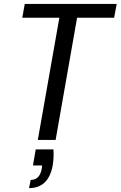

<svg xmlns="http://www.w3.org/2000/svg" viewBox="-20 -717 618 984"><path d="M163.1 48.8H253.9Q256.8 89.8 250 131.8Q228 247.1 128.9 247.1L137.2 205.1Q183.1 205.1 193.8 148.9L195.8 130.9H148.9ZM94.2 -626 106.9 -696.8H578.1L564.9 -626H375L265.1 0H173.8L284.2 -626Z"/></svg>

Font: SVN-Poppins
Style: Italic
Weight: 400
Italic angle: -10°
Designer: Ninad Kale (Devanagari), Jonny Pinhorn (Latin)
Foundry: Indian Type Foundry
Version: Version 3.002 2017